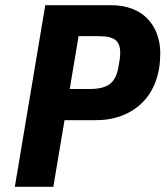

<svg xmlns="http://www.w3.org/2000/svg" viewBox="-20 -718 640 738"><path d="M37 0 154 -698H406Q452 -698 487.5 -684.5Q523 -671 547 -646Q571 -621 583.5 -587Q596 -553 596 -513Q596 -453 578.5 -405.5Q561 -358 528.5 -325Q496 -292 450 -274Q404 -256 347 -256H228L185 0ZM248 -376H326Q377 -376 402 -395Q427 -414 435 -459L440 -489Q441 -494 441.5 -501Q442 -508 442 -516Q442 -550 423.5 -564.5Q405 -579 360 -579H282Z"/></svg>

Font: IBM Plex Mono
Style: Bold Italic
Weight: 700
Italic angle: -9°
Monospace: yes
Designer: Mike Abbink, Paul van der Laan, Pieter van Rosmalen
Foundry: Bold Monday
Version: Version 2.3